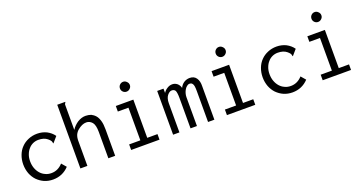

<svg xmlns="http://www.w3.org/2000/svg" viewBox="-36 -1269 3571 1884"><g transform="rotate(-20 1750.0 -327.0)"><path d="M457 -381C438 -408 414 -428 384 -444C355 -458 322 -466 286 -466C253 -466 222 -460 194 -448C165 -436 141 -420 120 -398C100 -378 84 -352 73 -323C62 -294 56 -262 56 -228C56 -193 62 -162 73 -132C84 -104 100 -78 120 -57C141 -36 165 -19 192 -7C220 5 250 11 283 11C349 11 405 -13 450 -61L408 -110C375 -73 335 -54 289 -54C266 -54 244 -58 225 -68C206 -76 189 -89 175 -105C161 -121 150 -140 142 -162C134 -184 130 -208 130 -234C130 -260 134 -284 142 -304C150 -326 161 -344 174 -358C187 -374 203 -385 220 -393C238 -401 257 -405 276 -405C315 -405 346 -396 369 -377C381 -367 389 -359 393 -353C397 -347 400 -342 400 -338C402 -334 402 -331 402 -328C401 -326 403 -324 406 -322Z M570 0H643V-263C643 -286 647 -306 654 -323C662 -340 673 -355 688 -367C702 -379 717 -388 732 -395C747 -402 763 -405 778 -405C801 -405 821 -395 838 -376C854 -357 862 -323 862 -275V0H933V-277C933 -312 930 -341 923 -365C916 -389 907 -409 894 -424C881 -439 866 -450 850 -458C832 -464 814 -468 793 -468C765 -468 738 -460 710 -443C684 -426 661 -404 643 -376V-641C644 -646 646 -651 650 -654C652 -658 654 -661 654 -663V-664C653 -664 653 -664 653 -665H570Z M1106 -457V-399H1217V-58H1100V0H1396V-58H1289V-457ZM1218 -641C1208 -631 1203 -619 1203 -604C1203 -590 1208 -578 1218 -568C1228 -558 1240 -553 1254 -553C1268 -553 1280 -558 1290 -568C1301 -578 1306 -590 1306 -604C1306 -618 1301 -630 1290 -640C1280 -651 1268 -656 1254 -656C1240 -656 1228 -651 1218 -641Z M1538 0H1604V-305C1604 -339 1612 -366 1626 -384C1642 -404 1657 -413 1673 -413C1690 -413 1702 -407 1710 -394C1716 -381 1720 -356 1720 -318V0H1787V-302C1787 -315 1789 -328 1793 -342C1797 -355 1802 -367 1809 -378C1816 -389 1823 -398 1832 -404C1841 -412 1849 -415 1858 -415C1865 -415 1871 -414 1876 -412C1881 -411 1885 -407 1890 -400C1895 -394 1898 -385 1900 -373C1902 -361 1903 -345 1903 -324V0H1969V-351C1970 -384 1964 -412 1949 -434C1934 -457 1911 -468 1880 -468C1858 -468 1838 -462 1819 -450C1800 -437 1787 -421 1778 -401C1774 -420 1764 -436 1750 -449C1734 -462 1717 -468 1698 -468C1679 -468 1662 -463 1645 -452C1628 -442 1615 -429 1604 -412V-457H1538Z M2106 -457V-399H2217V-58H2100V0H2396V-58H2289V-457ZM2218 -641C2208 -631 2203 -619 2203 -604C2203 -590 2208 -578 2218 -568C2228 -558 2240 -553 2254 -553C2268 -553 2280 -558 2290 -568C2301 -578 2306 -590 2306 -604C2306 -618 2301 -630 2290 -640C2280 -651 2268 -656 2254 -656C2240 -656 2228 -651 2218 -641Z M2957 -381C2938 -408 2914 -428 2884 -444C2855 -458 2822 -466 2786 -466C2753 -466 2722 -460 2694 -448C2665 -436 2641 -420 2620 -398C2600 -378 2584 -352 2573 -323C2562 -294 2556 -262 2556 -228C2556 -193 2562 -162 2573 -132C2584 -104 2600 -78 2620 -57C2641 -36 2665 -19 2692 -7C2720 5 2750 11 2783 11C2849 11 2905 -13 2950 -61L2908 -110C2875 -73 2835 -54 2789 -54C2766 -54 2744 -58 2725 -68C2706 -76 2689 -89 2675 -105C2661 -121 2650 -140 2642 -162C2634 -184 2630 -208 2630 -234C2630 -260 2634 -284 2642 -304C2650 -326 2661 -344 2674 -358C2687 -374 2703 -385 2720 -393C2738 -401 2757 -405 2776 -405C2815 -405 2846 -396 2869 -377C2881 -367 2889 -359 2893 -353C2897 -347 2900 -342 2900 -338C2902 -334 2902 -331 2902 -328C2901 -326 2903 -324 2906 -322Z M3106 -457V-399H3217V-58H3100V0H3396V-58H3289V-457ZM3218 -641C3208 -631 3203 -619 3203 -604C3203 -590 3208 -578 3218 -568C3228 -558 3240 -553 3254 -553C3268 -553 3280 -558 3290 -568C3301 -578 3306 -590 3306 -604C3306 -618 3301 -630 3290 -640C3280 -651 3268 -656 3254 -656C3240 -656 3228 -651 3218 -641Z"/></g></svg>

Font: Inconsolatazi4
Style: Regular
Weight: 400
Designer: Raph Levien, Kirill Tkachev
Foundry: Cyreal
Version: Version 1.013